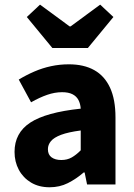

<svg xmlns="http://www.w3.org/2000/svg" viewBox="-20 -780 567 812"><path d="M189.8 12Q144.5 12 111.2 -8Q78 -27.9 59.7 -61.8Q41.5 -95.7 41.5 -137.6Q41.5 -217.8 107.9 -261.4Q174.4 -305 321.4 -320.5Q319.9 -341.6 311.7 -357.2Q303.4 -372.9 286.5 -381.5Q269.5 -390.1 242.6 -390.1Q211.7 -390.1 179.7 -379Q147.7 -368 111.4 -347.4L59.3 -443.4Q90.8 -462.6 125 -477.4Q159.2 -492.2 195.8 -500.1Q232.4 -508 271.4 -508Q334.6 -508 378.5 -483.5Q422.3 -459 445.3 -409.3Q468.4 -359.6 468.4 -283.3V0H348.2L337.9 -50.6H333.9Q302.2 -23.2 267.1 -5.6Q232.1 12 189.8 12ZM239.2 -103.3Q264.2 -103.3 283.2 -114.1Q302.3 -124.9 321.4 -144.3V-228.2Q269 -221.3 238.7 -210Q208.4 -198.6 195.5 -183.2Q182.6 -167.8 182.6 -149Q182.6 -125.8 198.2 -114.5Q213.7 -103.3 239.2 -103.3ZM201.5 -576.9 93.4 -708.1 149.3 -760.4 274.5 -668.3H278.5L403.7 -760.4L459.6 -708.1L351.5 -576.9Z"/></svg>

Font: Source Sans 3 Variable
Style: Regular
Weight: 200
Designer: Paul D. Hunt
Foundry: Adobe Systems Incorporated
Version: Version 3.026